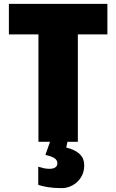

<svg xmlns="http://www.w3.org/2000/svg" viewBox="-20 -734 602 994"><path d="M383 0H179V-556H26V-714H536V-556H383ZM416 123Q416 158 399 184.5Q382 211 355.5 225.5Q329 240 299 240Q260 240 228.5 235Q197 230 178 223V129Q195 134 207.5 137Q220 140 236 140Q256 140 266.5 132.5Q277 125 277 112Q277 95 262 85Q247 75 215 68L239 0H329L323 30Q342 34 363.5 44Q385 54 400.5 72.5Q416 91 416 123Z"/></svg>

Font: Noto Sans Display Black
Style: Regular
Weight: 900
Designer: Monotype Design Team
Foundry: Monotype Imaging Inc.
Version: Version 2.003